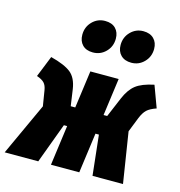

<svg xmlns="http://www.w3.org/2000/svg" viewBox="-150 -918 956 1022"><g transform="rotate(15 328.5 -407.0)"><path d="M689 -435Q654 -423 637.5 -407.5Q621 -392 608 -360L576 -279L620 0H452L428 -221H409L379 0H223L253 -221H235L153 0H-32L101 -289L87 -375Q83 -400 70.5 -413.5Q58 -427 29 -437L76 -554Q154 -534 188 -506.5Q222 -479 231 -419L244 -328H269L297 -534H453L425 -328H445L491 -437Q513 -489 545.5 -514.5Q578 -540 645 -554ZM205 -712Q205 -755 234 -784.5Q263 -814 304 -814Q342 -814 362.5 -793Q383 -772 383 -737Q383 -694 354 -664.5Q325 -635 283 -635Q246 -635 225.5 -656Q205 -677 205 -712ZM416 -712Q416 -755 445 -784.5Q474 -814 515 -814Q552 -814 573 -793Q594 -772 594 -737Q594 -694 565 -664.5Q536 -635 495 -635Q458 -635 437 -656Q416 -677 416 -712Z"/></g></svg>

Font: Fira Sans Extra Condensed Black
Style: Italic
Weight: 900
Width: 3
Italic angle: -8°
Designer: Carrois Corporate & Edenspiekermann AG
Foundry: Carrois Corporate GbR & Edenspiekermann AG
Version: Version 4.203